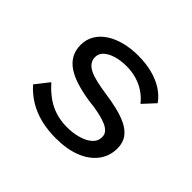

<svg xmlns="http://www.w3.org/2000/svg" viewBox="-155 -941 1183 1183"><g transform="rotate(45 436.5 -350.0)"><path d="M445 10Q374 10 313.5 -5Q253 -20 203 -50Q153 -80 112 -126L182 -215Q243 -147 306 -117Q369 -87 448 -87Q497 -87 542 -99.5Q587 -112 615 -136.5Q643 -161 643 -198Q643 -221 628.5 -237Q614 -253 589.5 -263.5Q565 -274 535.5 -281Q506 -288 477 -292.5Q448 -297 425 -299Q361 -309 309.5 -325Q258 -341 221.5 -365.5Q185 -390 166 -425Q147 -460 147 -505Q147 -553 169.5 -591Q192 -629 232.5 -655.5Q273 -682 327 -696Q381 -710 444 -710Q511 -710 566.5 -696Q622 -682 665.5 -654.5Q709 -627 737 -587L665 -509Q638 -543 603.5 -566Q569 -589 528 -601Q487 -613 441 -613Q390 -613 350 -601Q310 -589 286.5 -567.5Q263 -546 263 -515Q263 -490 277 -471Q291 -452 317 -439.5Q343 -427 380 -418.5Q417 -410 463 -403Q522 -395 575.5 -382.5Q629 -370 670.5 -349.5Q712 -329 735.5 -296.5Q759 -264 759 -214Q759 -147 720 -96Q681 -45 611 -17.5Q541 10 445 10Z"/></g></svg>

Font: Lexend Tera
Style: Regular
Weight: 400
Designer: Bonnie Shaver-Troup, Thomas Jockin
Foundry: Lexend
Version: Version 1.007